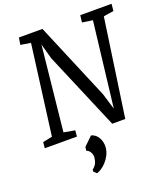

<svg xmlns="http://www.w3.org/2000/svg" viewBox="-177 -871 1113 1270"><g transform="rotate(-20 379.0 -236.5)"><path d="M16.6 0H242.7L246.6 -42.5L168.5 -56.6L230.5 -652.3L260.3 -544.4L491.2 0H583L682.1 -686.5L753.4 -697.8L758.3 -747.1H538.1L532.2 -697.8L605.5 -687L535.2 -90.3L500.5 -204.1L272 -747.1H106.4L98.1 -697.8L169.4 -686.5L86.9 -55.7L20.5 -42ZM332.5 24.9 272 83.5 269 109.9C290 114.3 306.6 144.5 304.2 167.5C300.8 202.6 290.5 222.2 266.1 241.2L264.6 253.9L284.2 273.4C322.8 264.6 389.2 208 397 134.3C401.9 84.5 376.5 34.2 332.5 24.9Z"/></g></svg>

Font: Merriweather
Style: Italic
Weight: 400
Italic angle: -7.5°
Designer: Eben Sorkin
Foundry: Eben Sorkin
Version: Version 1.001